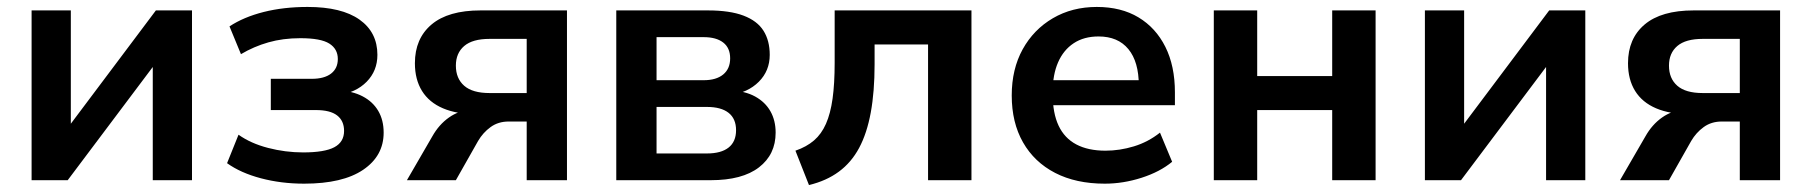

<svg xmlns="http://www.w3.org/2000/svg" viewBox="-20 -519 5218 553"><path d="M71 0V-489H184V-128H158L429 -489H533V0H420V-362H447L175 0Z M856 10Q790 10 731.5 -5.5Q673 -21 634 -49L667 -131Q702 -106 752 -93Q802 -80 853 -80Q915 -80 943 -95Q971 -110 971 -142Q971 -171 951 -186.5Q931 -202 890 -202H760V-292H878Q914 -292 933.5 -307Q953 -322 953 -349Q953 -378 928.5 -393.5Q904 -409 845 -409Q795 -409 753 -397Q711 -385 674 -363L641 -443Q682 -470 739.5 -484.5Q797 -499 866 -499Q964 -499 1015.5 -462.5Q1067 -426 1067 -361Q1067 -315 1036 -283.5Q1005 -252 953 -245V-259Q995 -257 1024.5 -241.5Q1054 -226 1069.5 -199.5Q1085 -173 1085 -137Q1085 -70 1026 -30Q967 10 856 10Z M1152 0 1225 -126Q1244 -160 1273 -180.5Q1302 -201 1333 -201H1353V-190Q1296 -190 1256 -207Q1216 -224 1195.5 -257Q1175 -290 1175 -337Q1175 -408 1223 -448.5Q1271 -489 1364 -489H1613V0H1497V-169H1445Q1415 -169 1393 -153Q1371 -137 1357 -113L1293 0ZM1390 -251H1497V-407H1390Q1341 -407 1317 -386.5Q1293 -366 1293 -330Q1293 -293 1317 -272Q1341 -251 1390 -251Z M1755 0V-489H2019Q2082 -489 2121.5 -474Q2161 -459 2179 -430.5Q2197 -402 2197 -361Q2197 -315 2165.5 -283.5Q2134 -252 2082 -245V-259Q2126 -257 2155 -241Q2184 -225 2199 -198.5Q2214 -172 2214 -137Q2214 -74 2166 -37Q2118 0 2027 0ZM1871 -77H2016Q2057 -77 2078.5 -94Q2100 -111 2100 -144Q2100 -177 2078.5 -194Q2057 -211 2016 -211H1871ZM1871 -288H2007Q2043 -288 2063 -304.5Q2083 -321 2083 -351Q2083 -381 2063 -396.5Q2043 -412 2007 -412H1871Z M2310 14 2271 -85Q2303 -96 2324.5 -114.5Q2346 -133 2359 -162.5Q2372 -192 2378 -235Q2384 -278 2384 -338V-489H2778V0H2653V-391H2499V-334Q2499 -255 2488 -195Q2477 -135 2454.5 -93Q2432 -51 2396 -24.5Q2360 2 2310 14Z M3162 10Q3079 10 3019 -21Q2959 -52 2926.5 -109Q2894 -166 2894 -244Q2894 -320 2925.5 -377Q2957 -434 3012.5 -466.5Q3068 -499 3139 -499Q3209 -499 3259 -469Q3309 -439 3336.5 -384Q3364 -329 3364 -253V-216H2995V-288H3276L3260 -273Q3260 -341 3230 -377.5Q3200 -414 3144 -414Q3102 -414 3072.5 -394.5Q3043 -375 3027.5 -339.5Q3012 -304 3012 -255V-248Q3012 -193 3029 -157Q3046 -121 3080 -103Q3114 -85 3164 -85Q3205 -85 3246 -97.5Q3287 -110 3321 -137L3356 -53Q3321 -24 3268 -7Q3215 10 3162 10Z M3476 0V-489H3601V-300H3817V-489H3942V0H3817V-202H3601V0Z M4084 0V-489H4197V-128H4171L4442 -489H4546V0H4433V-362H4460L4188 0Z M4646 0 4719 -126Q4738 -160 4767 -180.5Q4796 -201 4827 -201H4847V-190Q4790 -190 4750 -207Q4710 -224 4689.5 -257Q4669 -290 4669 -337Q4669 -408 4717 -448.5Q4765 -489 4858 -489H5107V0H4991V-169H4939Q4909 -169 4887 -153Q4865 -137 4851 -113L4787 0ZM4884 -251H4991V-407H4884Q4835 -407 4811 -386.5Q4787 -366 4787 -330Q4787 -293 4811 -272Q4835 -251 4884 -251Z"/></svg>

Font: NunitoSans3
Style: Bold
Weight: 700
Designer: Vernon Adams
Foundry: Vernon Adams
Version: Version 3.101;gftools[0.9.27]